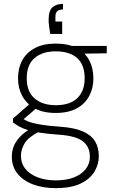

<svg xmlns="http://www.w3.org/2000/svg" viewBox="-20 -739 614 991"><path d="M268 232Q202 232 151 213Q100 194 70.5 157.5Q41 121 41 69Q41 43 50 18.5Q59 -6 81 -30.5Q103 -55 144 -79L184 -61Q126 -31 107 1Q88 33 88 64Q88 104 111 132.5Q134 161 175 176.5Q216 192 268 192Q323 192 362 176.5Q401 161 422.5 133.5Q444 106 444 70Q444 20 408.5 -9Q373 -38 281 -44Q225 -48 187 -54Q149 -60 123 -68Q97 -76 79.5 -86Q62 -96 47 -107V-127L137 -206L180 -191L88 -112V-132Q100 -125 112.5 -118Q125 -111 145 -105.5Q165 -100 199 -94.5Q233 -89 290 -85Q364 -80 408 -60.5Q452 -41 471 -9Q490 23 490 67Q490 109 467.5 147Q445 185 396 208.5Q347 232 268 232ZM267 -156Q202 -156 159 -180Q116 -204 94.5 -244.5Q73 -285 73 -334Q73 -387 94.5 -427Q116 -467 159.5 -490.5Q203 -514 267 -514Q334 -514 377 -490.5Q420 -467 441 -427Q462 -387 462 -334Q462 -285 441 -244.5Q420 -204 377 -180Q334 -156 267 -156ZM268 -196Q341 -196 379 -232.5Q417 -269 417 -335Q417 -405 378 -439.5Q339 -474 268 -474Q199 -474 158.5 -439.5Q118 -405 118 -335Q118 -266 158.5 -231Q199 -196 268 -196ZM356 -461 338 -502H531V-464ZM305 -719V-690Q283 -690 274.5 -680.5Q266 -671 266 -652V-628H301V-564H239Q236 -587 233.5 -603.5Q231 -620 231 -637Q231 -685 251.5 -702Q272 -719 305 -719Z"/></svg>

Font: DM Sans 16pt ExtraLight
Style: Regular
Weight: 250
Version: Version 4.004;gftools[0.9.30]